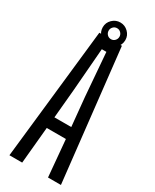

<svg xmlns="http://www.w3.org/2000/svg" viewBox="-229 -960 819 1017"><g transform="rotate(30 180.5 -451.5)"><path d="M26 0 114 -800H252L341 0H262L242 -224H125L104 0ZM132 -293H235L218 -468L197 -731H169L148 -468ZM184 -766Q156 -766 135.5 -786Q115 -806 115 -835Q115 -863 135.5 -883Q156 -903 184 -903Q212 -903 232.5 -883Q253 -863 253 -835Q253 -806 232.5 -786Q212 -766 184 -766ZM151 -835Q151 -821 160.5 -811Q170 -801 184 -801Q198 -801 207.5 -811Q217 -821 217 -835Q217 -848 207.5 -858Q198 -868 184 -868Q170 -868 160.5 -858Q151 -848 151 -835Z"/></g></svg>

Font: Big Shoulders Display Medium
Style: Regular
Weight: 500
Designer: Patric King
Foundry: XO Type Co
Version: Version 1.000; ttfautohint (v1.8.2)